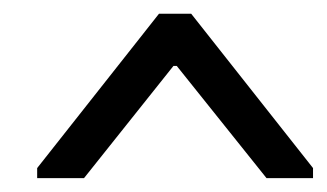

<svg xmlns="http://www.w3.org/2000/svg" viewBox="-20 -772 477 280"><path d="M436.5 -512.2H368.7L237.8 -675.8H232.9L102.5 -512.2H34.2V-526.9L211.9 -752H258.8L436.5 -526.9Z"/></svg>

Font: NoticiaText-Italic
Style: Italic
Weight: 400
Italic angle: -8°
Designer: JM Sole
Foundry: JM Sole
Version: Version 1.003